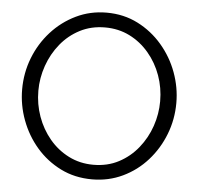

<svg xmlns="http://www.w3.org/2000/svg" viewBox="-52 -768 854 826"><g transform="rotate(5 375.5 -355.0)"><path d="M375 5Q300 5 239 -25.5Q178 -56 134 -107Q90 -158 66 -222.5Q42 -287 42 -355Q42 -426 67 -490.5Q92 -555 137.5 -605.5Q183 -656 244 -685.5Q305 -715 376 -715Q450 -715 511 -684Q572 -653 616.5 -601Q661 -549 684.5 -485Q708 -421 708 -354Q708 -283 683 -218.5Q658 -154 613 -103.5Q568 -53 507 -24Q446 5 375 5ZM112 -355Q112 -297 131 -244Q150 -191 185 -149Q220 -107 268.5 -82.5Q317 -58 375 -58Q436 -58 484.5 -83.5Q533 -109 567.5 -152Q602 -195 620 -247.5Q638 -300 638 -355Q638 -413 619 -466Q600 -519 564.5 -561Q529 -603 481 -627Q433 -651 375 -651Q315 -651 266.5 -626Q218 -601 183.5 -558.5Q149 -516 130.5 -463Q112 -410 112 -355Z"/></g></svg>

Font: Raleway
Style: Regular
Weight: 400
Designer: Matt McInerney, Pablo Impallari, Rodrigo Fuenzalida
Foundry: Matt McInerney, Pablo Impallari, Rodrigo Fuenzalida
Version: Version 4.101;RELEASE